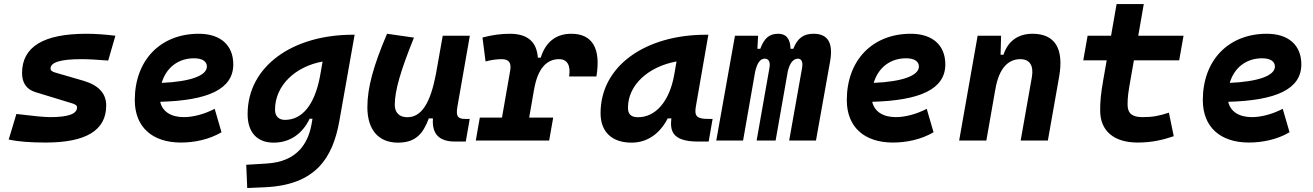

<svg xmlns="http://www.w3.org/2000/svg" viewBox="-20 -694 6485 948"><path d="M205.6 9.8C405.3 9.8 504.4 -50.8 504.4 -172.9C504.4 -233.4 466.3 -273.4 391.6 -295.4L253.9 -335.4C238.3 -339.8 229.5 -345.7 229.5 -355.5C229.5 -386.7 279.8 -401.9 381.8 -401.9C416 -401.9 460 -399.4 514.2 -395L549.8 -517.6C497.6 -523.9 450.2 -527.3 406.7 -527.3C194.3 -527.3 88.9 -462.9 88.9 -333C88.9 -285.6 110.4 -252.4 155.8 -238.8L335 -184.1C351.1 -179.2 360.4 -173.8 360.4 -163.6C360.4 -131.3 316.4 -115.7 227.5 -115.7C199.2 -115.7 144 -121.1 61 -131.3L22.9 -4.9C67.9 4.9 128.4 9.8 205.6 9.8Z M887.7 -115.7C823.7 -115.7 781.7 -143.6 771 -191.4C1006.8 -197.8 1131.8 -253.4 1131.8 -376C1131.8 -471.2 1068.4 -527.3 961.4 -527.3C772 -527.3 645.5 -396.5 645.5 -199.7C645.5 -67.9 730.5 9.8 873.5 9.8C938 9.8 1011.7 -4.4 1073.7 -41L1040 -156.7C990.7 -130.9 934.6 -115.7 887.7 -115.7ZM778.3 -284.7C800.3 -359.4 859.4 -406.2 938 -406.2C978.5 -406.2 1001.5 -391.1 1001.5 -365.7C1001.5 -320.3 919.4 -291 778.3 -284.7Z M1200.7 234.4 1288.6 230.5C1539.6 219.2 1623.5 85 1655.8 -98.1L1731 -522.5H1721.7C1426.3 -522.5 1202.6 -368.2 1202.6 -130.4C1202.6 -41 1249 10.3 1331.1 10.3C1410.2 10.3 1472.7 -32.2 1508.8 -107.9H1522.9L1518.6 -82.5C1502 12.7 1447.8 104 1298.3 113.3L1195.8 119.6ZM1572.8 -390.1 1559.6 -314.9C1533.2 -176.8 1472.2 -102.1 1387.2 -102.1C1356 -102.1 1337.9 -120.6 1337.9 -152.3C1337.9 -271.5 1437.5 -365.7 1572.8 -390.1Z M1944.8 10.3C2033.2 10.3 2069.3 -34.7 2097.2 -109.4H2117.7C2111.8 -32.7 2147.9 4.9 2226.6 4.9H2279.8L2299.3 -106.9H2275.9C2239.7 -106.9 2230.5 -120.6 2238.3 -166.5L2299.8 -517.6H2166L2131.8 -325.2V-325.7C2105.5 -189.5 2063.5 -115.2 1991.2 -115.2C1951.7 -115.2 1929.2 -137.7 1929.2 -176.8C1929.2 -246.1 1958 -345.2 2023.9 -508.3L1891.1 -527.3C1822.8 -367.7 1793.9 -259.3 1793.9 -164.6C1793.9 -53.7 1848.6 10.3 1944.8 10.3Z M2329.1 0H2691.4L2711.4 -113.3H2592.8L2616.7 -251V-249.5C2635.3 -363.8 2685.1 -401.9 2740.7 -401.9C2780.3 -401.9 2798.8 -371.6 2790 -316.4H2924.8C2947.8 -455.1 2904.8 -527.3 2800.8 -527.3C2723.6 -527.3 2672.9 -484.4 2649.9 -409.2H2635.7C2629.9 -487.8 2585 -527.3 2497.1 -527.3C2452.6 -527.3 2408.2 -521 2362.3 -508.8L2377.4 -390.6C2405.3 -397.9 2431.6 -401.9 2457 -401.9C2493.2 -401.9 2505.9 -383.3 2499 -345.2L2458.5 -113.3H2349.1Z M3098.6 10.3C3174.3 10.3 3237.3 -32.2 3276.9 -109.4H3294.9C3288.6 -54.2 3293.5 4.9 3425.8 4.9H3479L3498.5 -106.9H3475.1C3421.4 -106.9 3407.7 -120.6 3415.5 -166.5L3477.5 -522.5H3465.3C3168.9 -522.5 2945.3 -370.1 2945.3 -135.3C2945.3 -43 3001 10.3 3098.6 10.3ZM3130.4 -115.2C3096.2 -115.2 3080.6 -129.9 3080.6 -162.1C3080.6 -275.4 3182.1 -365.2 3320.3 -390.6L3309.1 -325.7C3285.6 -191.4 3215.8 -115.2 3130.4 -115.2Z M3723.1 -517.6H3608.9L3516.6 0H3648.9L3708.5 -339.8C3718.3 -382.8 3733.4 -404.3 3755.9 -404.3C3775.9 -404.3 3784.2 -387.7 3779.3 -359.4L3715.8 0H3809.6L3869.6 -340.8C3878.9 -383.3 3897.5 -404.3 3919.9 -404.3C3937.5 -404.3 3945.3 -387.7 3940.4 -359.4L3876.5 0H4008.8L4078.6 -390.6C4094.7 -481 4068.4 -527.3 3997.6 -527.3C3948.7 -527.3 3918 -507.3 3897 -453.1H3883.3C3881.8 -504.4 3860.8 -527.3 3822.3 -527.3C3779.3 -527.3 3753.4 -506.3 3733.9 -453.1H3719.7Z M4403.3 -115.7C4339.4 -115.7 4297.4 -143.6 4286.6 -191.4C4522.5 -197.8 4647.5 -253.4 4647.5 -376C4647.5 -471.2 4584 -527.3 4477.1 -527.3C4287.6 -527.3 4161.1 -396.5 4161.1 -199.7C4161.1 -67.9 4246.1 9.8 4389.2 9.8C4453.6 9.8 4527.3 -4.4 4589.4 -41L4555.7 -156.7C4506.3 -130.9 4450.2 -115.7 4403.3 -115.7ZM4293.9 -284.7C4315.9 -359.4 4375 -406.2 4453.6 -406.2C4494.1 -406.2 4517.1 -391.1 4517.1 -365.7C4517.1 -320.3 4435.1 -291 4293.9 -284.7Z M4715.8 0H4850.1L4894 -250.5V-249.5C4912.6 -363.8 4962.4 -401.9 5018.1 -401.9C5063.5 -401.9 5085 -371.1 5074.7 -312.5L5019.5 0H5153.8L5209.5 -315.4C5233.9 -454.6 5188.5 -527.3 5078.1 -527.3C5004.9 -527.3 4956.5 -489.7 4934.6 -423.8H4920.4L4922.9 -517.6H4807.1Z M5597.2 9.8C5670.4 9.8 5724.6 -4.4 5775.4 -21.5L5751.5 -137.7C5700.7 -121.1 5669.9 -115.7 5621.1 -115.7C5569.8 -115.7 5547.4 -134.3 5547.4 -177.7C5547.4 -213.9 5550.8 -238.3 5562 -301.3L5578.6 -396H5802.2L5823.7 -517.6H5600.1L5627.4 -673.8H5493.2L5465.8 -517.6H5350.1L5328.6 -396H5444.3L5427.7 -301.3C5414.6 -226.1 5412.1 -193.4 5412.1 -148.4C5412.1 -47.4 5480 9.8 5597.2 9.8Z M6161.1 -115.7C6097.2 -115.7 6055.2 -143.6 6044.4 -191.4C6280.3 -197.8 6405.3 -253.4 6405.3 -376C6405.3 -471.2 6341.8 -527.3 6234.9 -527.3C6045.4 -527.3 5918.9 -396.5 5918.9 -199.7C5918.9 -67.9 6003.9 9.8 6147 9.8C6211.4 9.8 6285.2 -4.4 6347.2 -41L6313.5 -156.7C6264.2 -130.9 6208 -115.7 6161.1 -115.7ZM6051.8 -284.7C6073.7 -359.4 6132.8 -406.2 6211.4 -406.2C6252 -406.2 6274.9 -391.1 6274.9 -365.7C6274.9 -320.3 6192.9 -291 6051.8 -284.7Z"/></svg>

Font: Cascadia Code
Style: Bold Italic
Weight: 700
Italic angle: -10°
Monospace: yes
Designer: Aaron Bell
Foundry: Saja Typeworks
Version: Version 2404.023